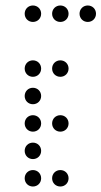

<svg xmlns="http://www.w3.org/2000/svg" viewBox="-20 -700 370 700"><path d="M100 -620C117 -620 130 -633 130 -650C130 -667 117 -680 100 -680C83 -680 70 -667 70 -650C70 -633 83 -620 100 -620ZM200 -620C217 -620 230 -633 230 -650C230 -667 217 -680 200 -680C183 -680 170 -667 170 -650C170 -633 183 -620 200 -620ZM300 -620C317 -620 330 -633 330 -650C330 -667 317 -680 300 -680C283 -680 270 -667 270 -650C270 -633 283 -620 300 -620ZM100 -420C117 -420 130 -433 130 -450C130 -467 117 -480 100 -480C83 -480 70 -467 70 -450C70 -433 83 -420 100 -420ZM200 -420C217 -420 230 -433 230 -450C230 -467 217 -480 200 -480C183 -480 170 -467 170 -450C170 -433 183 -420 200 -420ZM100 -320C117 -320 130 -333 130 -350C130 -367 117 -380 100 -380C83 -380 70 -367 70 -350C70 -333 83 -320 100 -320ZM100 -220C117 -220 130 -233 130 -250C130 -267 117 -280 100 -280C83 -280 70 -267 70 -250C70 -233 83 -220 100 -220ZM200 -220C217 -220 230 -233 230 -250C230 -267 217 -280 200 -280C183 -280 170 -267 170 -250C170 -233 183 -220 200 -220ZM100 -120C117 -120 130 -133 130 -150C130 -167 117 -180 100 -180C83 -180 70 -167 70 -150C70 -133 83 -120 100 -120ZM100 -20C117 -20 130 -33 130 -50C130 -67 117 -80 100 -80C83 -80 70 -67 70 -50C70 -33 83 -20 100 -20ZM200 -20C217 -20 230 -33 230 -50C230 -67 217 -80 200 -80C183 -80 170 -67 170 -50C170 -33 183 -20 200 -20Z"/></svg>

Font: TINY 5x3 60
Style: Regular
Weight: 150
Designer: Jack Halten Fahnestock
Foundry: Velvetyne Type Foundry
Version: Version 1.002;hotconv 1.0.109;makeotfexe 2.5.65596